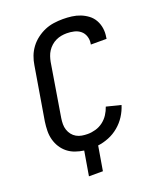

<svg xmlns="http://www.w3.org/2000/svg" viewBox="-161 -844 922 1099"><g transform="rotate(-20 300.0 -294.5)"><path d="M273 154H188L213 6Q185 2 160 -7Q135 -16 115 -32Q95 -48 81 -70Q67 -92 60 -118Q53 -144 53.5 -171.5Q54 -199 58 -227L112 -550Q116 -577 126 -603.5Q136 -630 153.5 -653.5Q171 -677 195 -695Q219 -713 245 -724Q271 -735 299 -739Q327 -743 355 -743Q382 -743 409 -739.5Q436 -736 460 -726.5Q484 -717 504.5 -701.5Q525 -686 537.5 -663.5Q550 -641 554 -614.5Q558 -588 553 -560L552 -551H456L457 -556Q461 -579 454 -600.5Q447 -622 430.5 -635.5Q414 -649 392 -654Q370 -659 348 -659Q331 -659 314.5 -656Q298 -653 282 -645.5Q266 -638 252.5 -626Q239 -614 229.5 -599.5Q220 -585 214.5 -568.5Q209 -552 206 -536L153 -214Q150 -195 150 -177Q150 -159 155.5 -142.5Q161 -126 171.5 -112.5Q182 -99 197 -90.5Q212 -82 229.5 -79Q247 -76 265 -76Q289 -76 313.5 -83Q338 -90 358.5 -105.5Q379 -121 393 -142.5Q407 -164 415 -188L503 -166Q493 -133 473.5 -102.5Q454 -72 426 -48.5Q398 -25 364.5 -11.5Q331 2 298 6Z"/></g></svg>

Font: Iosevka Medium Extended
Style: Italic
Weight: 500
Width: 7
Italic angle: -9°
Monospace: yes
Designer: Belleve Invis
Foundry: Belleve Invis
Version: Version 32.5.0; ttfautohint (v1.8.4)